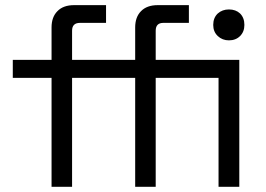

<svg xmlns="http://www.w3.org/2000/svg" viewBox="-20 -720 1024 740"><path d="M501 0Q501 -105.5 501 -419.9Q470.7 -419.9 380.9 -419.9Q380.9 -437.5 380.9 -489.3Q411.1 -489.3 501 -489.3Q501 -520.5 501 -614.3Q501 -654.3 523.4 -676.8Q545.9 -700.2 587.9 -700.2Q627.9 -700.2 708 -700.2Q708 -682.6 708 -631.8Q683.6 -631.8 609.4 -631.8Q580.1 -631.8 580.1 -601.6Q580.1 -564.5 580.1 -489.3Q640.6 -489.3 822.3 -489.3Q822.3 -471.7 822.3 -419.9Q761.7 -419.9 580.1 -419.9Q580.1 -315.4 580.1 0Q560.5 0 501 0ZM178.7 0Q178.7 -105.5 178.7 -419.9Q141.6 -419.9 29.3 -419.9Q29.3 -437.5 29.3 -489.3Q66.4 -489.3 178.7 -489.3Q178.7 -520.5 178.7 -614.3Q178.7 -654.3 201.2 -676.8Q223.6 -700.2 265.6 -700.2Q306.6 -700.2 388.7 -700.2Q388.7 -682.6 388.7 -631.8Q363.3 -631.8 288.1 -631.8Q257.8 -631.8 257.8 -601.6Q257.8 -564.5 257.8 -489.3Q289.1 -489.3 380.9 -489.3Q380.9 -471.7 380.9 -419.9Q350.6 -419.9 257.8 -419.9Q257.8 -315.4 257.8 0Q238.3 0 178.7 0ZM822.3 0Q822.3 -122.1 822.3 -489.3Q841.8 -489.3 902.3 -489.3Q902.3 -367.2 902.3 0Q881.8 0 822.3 0ZM862.3 -564.5Q836.9 -564.5 819.3 -581.1Q801.8 -597.7 801.8 -624Q801.8 -651.4 819.3 -668Q836.9 -683.6 862.3 -683.6Q888.7 -683.6 905.3 -668Q921.9 -651.4 921.9 -624Q921.9 -597.7 905.3 -581.1Q888.7 -564.5 862.3 -564.5Z"/></svg>

Font: Kadena Space Grotesk
Style: Regular
Weight: 400
Designer: Florian Karsten
Version: Version 2.000